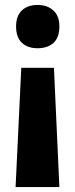

<svg xmlns="http://www.w3.org/2000/svg" viewBox="-20 -577 303 776"><path d="M66 -303H198L220 179H43ZM220 -470Q220 -425 196 -403.5Q172 -382 132 -382Q92 -382 68.5 -404Q45 -426 45 -470Q45 -513 68.5 -535Q92 -557 132 -557Q171 -557 195.5 -535Q220 -513 220 -470Z"/></svg>

Font: Noto Sans Display Condensed ExtraBold
Style: Regular
Weight: 800
Width: 3
Designer: Monotype Design Team
Foundry: Monotype Imaging Inc.
Version: Version 2.003